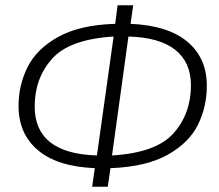

<svg xmlns="http://www.w3.org/2000/svg" viewBox="-20 -705 828 725"><path d="M397 -70 387 0H328L338 -70Q196 -76 123 -138Q50 -200 50 -305Q50 -383 84 -451.5Q118 -520 199.5 -565.5Q281 -611 415 -615L424 -685H483L473 -615Q614 -609 687.5 -547.5Q761 -486 761 -381Q761 -302 727.5 -234Q694 -166 613 -120.5Q532 -75 397 -70ZM409 -567Q243 -557 177 -483.5Q111 -410 111 -303Q111 -125 346 -118ZM701 -383Q701 -470 641.5 -517Q582 -564 465 -567L403 -118Q570 -128 635.5 -202Q701 -276 701 -383Z"/></svg>

Font: Fira Sans Light
Style: Italic
Weight: 300
Italic angle: -8°
Designer: bBox Type GmbH & Carrois Corporate GbR & Edenspiekermann AG
Foundry: bBox Type GmbH & Carrois Corporate GbR & Edenspiekermann AG
Version: Version 4.301